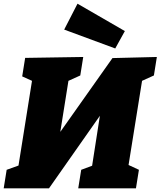

<svg xmlns="http://www.w3.org/2000/svg" viewBox="-38 -1018 868 1038"><path d="M-18 0 -2 -100 62 -123 135 -581 82 -605 98 -705 412 -710 396 -610 332 -581 288 -305 570 -704 810 -710 794 -610 730 -581 657 -126 713 -100 697 0H385L401 -100L460 -122L502 -392L227 0ZM585 -756 309 -858 381 -998 637 -850Z"/></svg>

Font: Bitter Black
Style: Italic
Weight: 900
Italic angle: -9°
Designer: Sol Matas, and Bitter project Authors
Foundry: Sol Matas
Version: Version 2.001